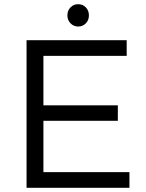

<svg xmlns="http://www.w3.org/2000/svg" viewBox="-20 -891 691 911"><path d="M351.1 -871.1Q372.6 -871.1 387.2 -856Q401.9 -840.8 401.9 -817.9Q401.9 -795.4 387.2 -780.3Q372.6 -765.1 351.1 -765.1Q329.6 -765.1 314.7 -780.3Q299.8 -795.4 299.8 -817.9Q299.8 -840.8 314.5 -856Q329.1 -871.1 351.1 -871.1ZM106 -700.2H581.1V-626H186V-391.1H539.1V-317.9H186V-74.2H594.2V0H106Z"/></svg>

Font: Montserrat-Arabic Light
Style: Regular
Weight: 300
Designer: Mohamed Gaber
Foundry: Kief Type Foundry
Version: Version 5.008;PS 005.008;hotconv 1.0.88;makeotf.lib2.5.64775